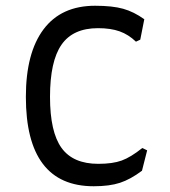

<svg xmlns="http://www.w3.org/2000/svg" viewBox="-20 -632 592 668"><path d="M70 -295Q70 -448 131.5 -530Q193 -612 311 -612Q371 -612 408.5 -601.5Q446 -591 482 -565L468 -494L453 -487Q427 -512 396 -523Q365 -534 321 -534Q234 -534 194 -476.5Q154 -419 154 -295Q154 -173 194 -117.5Q234 -62 322 -62Q372 -62 403.5 -73.5Q435 -85 475 -117L492 -109L474 -38Q434 -8 397.5 4Q361 16 306 16Q188 16 129 -62Q70 -140 70 -295Z"/></svg>

Font: Farro Light
Style: Regular
Weight: 300
Designer: Aceler Chua
Foundry: Grayscale Limited
Version: Version 1.101